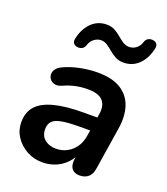

<svg xmlns="http://www.w3.org/2000/svg" viewBox="-138 -839 822 945"><g transform="rotate(20 273.5 -366.0)"><path d="M193 10Q148 10 111 -10.5Q74 -31 51.5 -65Q29 -99 29 -141Q29 -193 58 -225.5Q87 -258 148 -274Q209 -290 304 -290H384L373 -218H310Q251 -218 216 -212Q181 -206 166 -191Q151 -176 151 -149Q151 -114 174.5 -95Q198 -76 232 -76Q264 -76 290 -89.5Q316 -103 334 -128.5Q352 -154 357 -189L376 -308Q384 -355 361.5 -380Q339 -405 283 -405Q250 -405 219 -398.5Q188 -392 155 -377Q136 -369 121 -372Q106 -375 96.5 -385.5Q87 -396 86 -410.5Q85 -425 94.5 -439Q104 -453 126 -463Q168 -482 213.5 -490.5Q259 -499 299 -499Q378 -499 423 -470Q468 -441 484 -391Q500 -341 490 -277L455 -54Q451 -23 433.5 -7.5Q416 8 387 8Q360 8 346.5 -9.5Q333 -27 338 -61L348 -124L355 -104Q341 -65 315.5 -39.5Q290 -14 258.5 -2Q227 10 193 10ZM164 -582Q149 -583 141.5 -593Q134 -603 138 -619Q144 -647 156 -669Q168 -691 184 -706Q200 -721 219.5 -728.5Q239 -736 261 -736Q286 -736 304 -726Q322 -716 337 -703Q352 -690 367 -680Q382 -670 401 -670Q421 -670 437.5 -683Q454 -696 460 -717Q464 -730 474 -736.5Q484 -743 498 -742Q513 -741 520.5 -731.5Q528 -722 524 -705Q516 -668 498 -641.5Q480 -615 455.5 -601.5Q431 -588 401 -588Q376 -588 357.5 -598Q339 -608 324 -621Q309 -634 294 -644Q279 -654 261 -654Q242 -654 225 -641Q208 -628 202 -607Q198 -594 188 -587.5Q178 -581 164 -582Z"/></g></svg>

Font: Nunito ExtraLight
Style: Italic
Weight: 200
Italic angle: -9°
Designer: Vernon Adams
Foundry: Vernon Adams
Version: Version 3.602